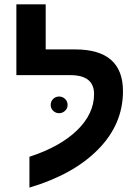

<svg xmlns="http://www.w3.org/2000/svg" viewBox="-20 -833 640 882"><path d="M115.2 -112.8Q255.9 -158.7 334 -234.4Q412.1 -310.1 412.1 -400.9Q412.1 -487.8 303.2 -487.8H55.2V-813H189.9V-606H325.2Q544.9 -606 544.9 -414.1Q544.9 -262.7 431.2 -147Q317.4 -31.2 115.2 28.8ZM212.9 -350.6Q212.9 -367.7 224.4 -378.7Q235.8 -389.6 251.5 -389.6Q267.1 -389.6 278.8 -378.7Q290.5 -367.7 290.5 -350.6Q290.5 -335 278.8 -324Q267.1 -313 251.5 -313Q235.8 -313 224.4 -324Q212.9 -335 212.9 -350.6Z"/></svg>

Font: Liberation Mono
Style: Bold
Weight: 700
Monospace: yes
Designer: Steve Matteson
Foundry: Ascender Corporation
Version: Version 2.1.5